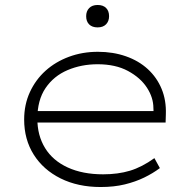

<svg xmlns="http://www.w3.org/2000/svg" viewBox="-20 -741 773 771"><path d="M384 10Q293 10 223.5 -24.5Q154 -59 115.5 -120Q77 -181 77 -261Q77 -321 100 -371Q123 -421 163 -457Q203 -493 257 -513Q311 -533 373 -533Q434 -533 485.5 -515Q537 -497 573.5 -463.5Q610 -430 629 -384Q648 -338 646 -282L645 -249H118V-295H618L597 -283L596 -307Q596 -349 570 -389Q544 -429 494 -456Q444 -483 372 -483Q307 -483 251.5 -459.5Q196 -436 163 -387.5Q130 -339 130 -264Q130 -197 161 -146.5Q192 -96 252 -68.5Q312 -41 394 -41Q454 -41 502 -55.5Q550 -70 600 -106L622 -66Q594 -45 559 -28Q524 -11 481 -0.5Q438 10 384 10ZM372 -631Q350 -631 338 -643Q326 -655 326 -676Q326 -696 338 -708.5Q350 -721 372 -721Q394 -721 406 -709Q418 -697 418 -676Q418 -656 406 -643.5Q394 -631 372 -631Z"/></svg>

Font: Lexend Giga ExtraLight
Style: Regular
Weight: 250
Version: Version 1.007